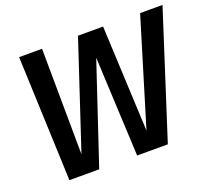

<svg xmlns="http://www.w3.org/2000/svg" viewBox="-118 -845 1107 999"><g transform="rotate(-20 436.0 -345.5)"><path d="M650 0H480L454 -551L270 0H105L78 -691H205L210 -105L404 -691H543L570 -105L748 -691H872Z"/></g></svg>

Font: FiraGO Medium
Style: Italic
Weight: 500
Italic angle: -8°
Designer: bBox Type GmbH
Foundry: bBox Type GmbH
Version: Version 1.001